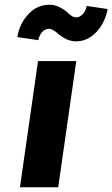

<svg xmlns="http://www.w3.org/2000/svg" viewBox="-20 -788 473 808"><path d="M64 0 140 -531H301L225 0ZM301 -614Q284 -614 267 -620Q250 -626 229 -642Q214 -656 203.5 -661.5Q193 -667 186 -667Q172 -667 159.5 -655.5Q147 -644 141 -619L53 -632Q62 -688 99 -728Q136 -768 188 -768Q205 -768 221 -762Q237 -756 258 -741Q269 -730 279.5 -722.5Q290 -715 301 -715Q315 -715 327.5 -727.5Q340 -740 345 -763L433 -750Q427 -715 408.5 -683.5Q390 -652 362 -633Q334 -614 301 -614Z"/></svg>

Font: Lexend
Style: Bold Italic
Weight: 700
Italic angle: -8.13011°
Designer: Bonnie Shaver-Troup, Thomas Jockin
Foundry: Lexend
Version: Version 1.007